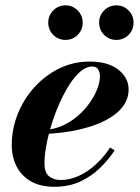

<svg xmlns="http://www.w3.org/2000/svg" viewBox="-20 -706 536 736"><path d="M188.5 10Q134 10 97.8 -11.2Q61.5 -32.5 43.2 -68.8Q25 -105 25 -150Q25 -211.5 48 -269Q71 -326.5 112 -371.8Q153 -417 207 -443.5Q261 -470 323 -470Q394 -470 433.5 -439Q473 -408 473 -363Q473 -326.5 450.2 -296.8Q427.5 -267 385.2 -245Q343 -223 284.5 -209.5Q226 -196 154 -192.5V-208Q189.5 -210.5 221 -225Q252.5 -239.5 278.5 -262Q304.5 -284.5 323.2 -311Q342 -337.5 352.5 -364.2Q363 -391 363 -413.5Q363 -429 356.2 -440Q349.5 -451 333 -451Q311 -451 288.8 -432.2Q266.5 -413.5 246.2 -381.8Q226 -350 208.5 -311Q191 -272 178 -230.2Q165 -188.5 157.8 -149.8Q150.5 -111 150.5 -81Q150.5 -44.5 168 -30.2Q185.5 -16 213 -16Q246.5 -16 280.8 -31.2Q315 -46.5 346 -74.5Q377 -102.5 402 -140.5L419.5 -129.5Q396 -94 363.5 -62.2Q331 -30.5 287.8 -10.2Q244.5 10 188.5 10ZM426 -553Q398.5 -553 379.2 -572.2Q360 -591.5 360 -619.5Q360 -646.5 379.2 -666Q398.5 -685.5 426 -685.5Q453.5 -685.5 472.8 -666Q492 -646.5 492 -619.5Q492 -591.5 472.8 -572.2Q453.5 -553 426 -553ZM231 -553Q203.5 -553 184.2 -572.2Q165 -591.5 165 -619.5Q165 -646.5 184.2 -666Q203.5 -685.5 231 -685.5Q258.5 -685.5 277.8 -666Q297 -646.5 297 -619.5Q297 -591.5 277.8 -572.2Q258.5 -553 231 -553Z"/></svg>

Font: Bodoni Moda 11pt
Style: Bold Italic
Weight: 700
Italic angle: -13°
Designer: Owen Earl
Foundry: indestructible type
Version: Version 2.004